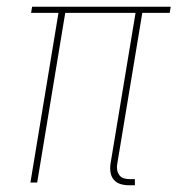

<svg xmlns="http://www.w3.org/2000/svg" viewBox="-20 -540 540 568"><path d="M379 8H361Q348 8 336.5 4.5Q325 1 317 -8Q309 -17 307 -30Q305 -43 307 -56L381 -502H173L90 0H70L153 -502H72L75 -520H485L482 -502H401L327 -56Q325 -47 326.5 -38Q328 -29 333 -22Q338 -15 346.5 -12.5Q355 -10 364 -10H379Z"/></svg>

Font: Iosevka Thin Oblique
Style: Regular
Weight: 100
Italic angle: -9°
Monospace: yes
Designer: Belleve Invis
Foundry: Belleve Invis
Version: Version 32.5.0; ttfautohint (v1.8.4)